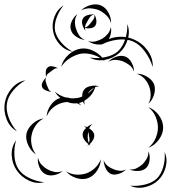

<svg xmlns="http://www.w3.org/2000/svg" viewBox="-117 -796 787 885"><path d="M347 -589Q375 -619 418.5 -625Q462 -631 500 -614Q538 -598 563.5 -563Q589 -528 587 -487Q575 -526 550.5 -559Q526 -592 496 -605Q466 -618 425 -613Q384 -608 347 -589ZM165 -488Q172 -519 198.5 -543.5Q225 -568 257 -572Q288 -576 319.5 -558.5Q351 -541 366 -513Q343 -534 314 -543Q285 -552 259 -549Q234 -545 208 -529.5Q182 -514 165 -488ZM382 -511Q395 -526 417.5 -534Q440 -542 459 -536Q478 -529 489.5 -507.5Q501 -486 501 -466Q494 -485 479.5 -496Q465 -507 450 -513Q435 -519 417 -520Q399 -521 382 -511ZM96 -440Q93 -450 94 -465Q95 -480 104 -486Q112 -493 127 -490Q142 -487 150 -481Q140 -483 132.5 -477.5Q125 -472 118 -467Q111 -462 104 -456.5Q97 -451 96 -440ZM513 -456Q536 -457 560 -443Q584 -429 593 -408Q601 -386 593 -359.5Q585 -333 567 -318Q578 -338 577.5 -359.5Q577 -381 570 -399Q564 -416 549.5 -432.5Q535 -449 513 -456ZM120 -373Q109 -373 95 -379Q81 -385 77 -395Q73 -406 80.5 -419.5Q88 -433 96 -440Q91 -430 93.5 -421Q96 -412 99 -403Q103 -395 106.5 -386Q110 -377 120 -373ZM-39 -191Q-72 -209 -86.5 -246.5Q-101 -284 -95 -321Q-89 -358 -63 -388.5Q-37 -419 0 -426Q-33 -407 -57 -378Q-81 -349 -85 -319Q-90 -289 -77 -254Q-64 -219 -39 -191ZM98 -259Q99 -286 116.5 -311Q134 -336 159 -344L161 -345Q145 -357 136 -373Q158 -355 185 -347Q196 -347 208 -343Q223 -342 238 -344Q250 -346 262 -351Q261 -370 271 -383Q279 -393 293.5 -397.5Q308 -402 323 -401Q324 -403 324 -404V-401Q332 -401 340 -398Q330 -398 322 -395Q310 -354 272 -332Q271 -322 273 -313Q268 -319 266 -328Q256 -323 247 -321Q253 -316 257 -310Q248 -316 238 -320Q216 -317 193 -326Q179 -325 166 -321Q146 -315 127 -299.5Q108 -284 98 -259ZM290 -368Q288 -366 287 -364Q304 -376 316 -392Q308 -387 301.5 -381Q295 -375 290 -368ZM567 -302Q595 -292 615 -265Q635 -238 635 -208Q635 -179 615 -152Q595 -125 567 -115Q590 -134 600.5 -159.5Q611 -185 611 -208Q611 -232 600.5 -257.5Q590 -283 567 -302ZM49 -84Q27 -98 13.5 -126Q0 -154 5 -180Q11 -206 34.5 -226.5Q58 -247 84 -250Q61 -238 47 -217Q33 -196 29 -175Q24 -154 28.5 -129.5Q33 -105 49 -84ZM301 -125Q297 -127 294 -129Q290 -126 285 -123Q289 -127 291 -132Q279 -140 271 -153Q263 -166 264 -178Q265 -193 280 -206Q276 -211 270 -214Q277 -213 284 -210Q296 -220 310 -224Q299 -217 294 -204Q303 -199 309.5 -191.5Q316 -184 317 -175Q319 -164 312.5 -152Q306 -140 296 -131Q298 -128 301 -125ZM288 -176Q287 -167 287.5 -156.5Q288 -146 293 -137Q296 -145 295.5 -154Q295 -163 293 -171Q293 -175 292 -179.5Q291 -184 289 -188Q289 -183 288 -176ZM86 44Q51 53 15.5 36Q-20 19 -40 -11Q-61 -41 -63 -80Q-65 -119 -43 -149Q-53 -114 -50.5 -77.5Q-48 -41 -32 -17Q-16 8 17 24Q50 40 86 44ZM567 -99Q575 -81 572.5 -58Q570 -35 557 -22Q543 -9 520 -8Q497 -7 479 -15Q498 -13 513.5 -21Q529 -29 540 -39Q551 -50 559.5 -65Q568 -80 567 -99ZM642 -95Q656 -63 647 -27Q638 9 613 34Q588 58 551.5 66.5Q515 75 483 60Q518 63 552 54.5Q586 46 606 27Q626 7 635.5 -26.5Q645 -60 642 -95ZM172 -8Q157 6 133 11Q109 16 91 6Q73 -4 64 -27Q55 -50 58 -70Q62 -50 75 -36.5Q88 -23 103 -15Q117 -7 135 -3.5Q153 0 172 -8ZM348 -62Q347 -35 330.5 -9.5Q314 16 289 25Q264 34 234.5 24.5Q205 15 188 -6Q211 8 236 9Q261 10 281 3Q301 -4 319.5 -20.5Q338 -37 348 -62ZM464 -15Q452 -2 431.5 5Q411 12 395 6Q379 -1 370 -20.5Q361 -40 361 -57Q367 -41 379 -31.5Q391 -22 404 -17Q417 -11 432.5 -9Q448 -7 464 -15ZM257 -748Q273 -765 300 -772.5Q327 -780 348 -771Q370 -762 383 -737.5Q396 -713 395 -689Q388 -712 372 -726.5Q356 -741 339 -749Q322 -756 300 -757.5Q278 -759 257 -748ZM217 -558Q183 -564 158.5 -591Q134 -618 128 -651Q121 -685 134 -719Q147 -753 176 -771Q154 -744 143 -712Q132 -680 137 -653Q143 -626 165 -600.5Q187 -575 217 -558ZM274 -612Q254 -614 234.5 -627Q215 -640 210 -658Q204 -677 214 -698.5Q224 -720 240 -731Q229 -715 228.5 -697.5Q228 -680 233 -665Q237 -650 246.5 -635Q256 -620 274 -612ZM277 -654Q268 -665 263 -681.5Q258 -698 265 -710Q271 -722 288 -726.5Q305 -731 318 -729Q305 -727 298 -717.5Q291 -708 286 -698Q282 -692 278.5 -684.5Q275 -677 275 -669Q284 -671 290.5 -678Q297 -685 302 -691Q309 -699 314.5 -708Q320 -717 318 -729Q325 -719 327 -702.5Q329 -686 321 -676Q314 -668 300 -666Q286 -664 275 -667Q275 -659 277 -654ZM470 -685Q483 -651 471.5 -613.5Q460 -576 433 -552Q405 -527 366.5 -520Q328 -513 296 -531Q332 -525 368 -532.5Q404 -540 426 -559Q448 -579 459.5 -613.5Q471 -648 470 -685ZM394 -672Q398 -653 391 -630.5Q384 -608 367 -598Q351 -588 327.5 -591.5Q304 -595 289 -607Q307 -601 324 -605.5Q341 -610 355 -618Q368 -626 379.5 -639.5Q391 -653 394 -672Z"/></svg>

Font: Rubik Puddles
Style: Regular
Weight: 400
Designer: Hubert and Fischer, NaN
Foundry: Hubert and Fischer, NaN
Version: Version 2.200